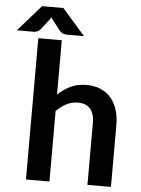

<svg xmlns="http://www.w3.org/2000/svg" viewBox="-114 -959 738 1006"><g transform="rotate(5 255.0 -456.0)"><path d="M0 0ZM61 0V-743H184.5V-457.5Q214.5 -486 250.5 -503.5Q286.5 -521 335 -521Q377 -521 409.5 -506.8Q442 -492.5 463.8 -466.8Q485.5 -441 496.8 -405.2Q508 -369.5 508 -326.5V0H384.5V-326.5Q384.5 -373.5 363 -399.2Q341.5 -425 297.5 -425Q265.5 -425 237.5 -410.5Q209.5 -396 184.5 -371V0ZM298.5 -774.5H209Q201.5 -774.5 190.8 -777.2Q180 -780 168.5 -793.5L127.5 -846.5Q125 -849 123.2 -852Q121.5 -855 120 -857.5L112.5 -846.5L71.5 -793.5Q60 -780 49.2 -777.2Q38.5 -774.5 31 -774.5H-54.5L66 -912H178Z"/></g></svg>

Font: Lato
Style: Bold
Weight: 700
Designer: Lukasz Dziedzic
Foundry: tyPoland Lukasz Dziedzic
Version: Version 2.007; 2014-02-27